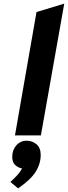

<svg xmlns="http://www.w3.org/2000/svg" viewBox="-20 -742 372 1052"><path d="M180 -676 332 -722 204 0H62ZM37 255Q58 236 74 218.5Q90 201 101 181Q79 177 63 162Q47 147 47 117Q47 80 69.5 54.5Q92 29 126 29Q157 29 180 48.5Q203 68 203 107Q203 155 175.5 199Q148 243 79 290Z"/></svg>

Font: Overpass Heavy
Style: Italic
Weight: 900
Italic angle: -10°
Designer: Delve Withrington, Dave Bailey
Foundry: Delve Fonts
Version: Version 3.000;DELV;Overpass